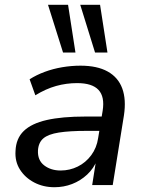

<svg xmlns="http://www.w3.org/2000/svg" viewBox="-20 -775 609 804"><path d="M208 9Q161 9 123 -11Q85 -31 63.5 -65Q42 -99 45 -143Q47 -195 79.5 -226.5Q112 -258 176 -272.5Q240 -287 338 -287H419L409 -227H343Q271 -227 226.5 -220Q182 -213 161.5 -195.5Q141 -178 139 -145Q137 -104 165 -82.5Q193 -61 234 -61Q272 -61 305.5 -77.5Q339 -94 362 -125Q385 -156 391 -197L410 -312Q419 -370 392.5 -398.5Q366 -427 303 -427Q258 -427 215 -415Q172 -403 128 -376L104 -443Q132 -461 167 -474Q202 -487 240.5 -493.5Q279 -500 317 -500Q387 -500 431 -475.5Q475 -451 492 -404.5Q509 -358 499 -292L452 0H366L383 -108H388Q373 -70 345 -44Q317 -18 282 -4.5Q247 9 208 9ZM378 -555 316 -755H399L430 -555ZM244 -555 181 -755H265L296 -555Z"/></svg>

Font: Nunito Sans 10pt Medium
Style: Italic
Weight: 500
Italic angle: -9°
Designer: Vernon Adams
Foundry: Vernon Adams
Version: Version 3.101;gftools[0.9.27]